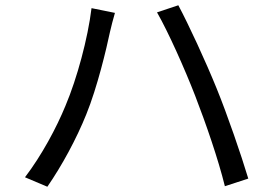

<svg xmlns="http://www.w3.org/2000/svg" viewBox="-20 -719 1040 730"><path d="M229 -317C195 -234 139 -129 75 -45L160 -9C216 -90 271 -192 308 -284C350 -387 385 -535 398 -597C403 -618 410 -647 417 -670L328 -688C314 -573 273 -421 229 -317ZM722 -355C763 -249 810 -113 835 -11L924 -40C897 -130 844 -284 804 -382C761 -488 697 -626 658 -699L577 -672C620 -597 682 -458 722 -355Z"/></svg>

Font: Noto Sans CJK TC Regular
Style: Regular
Weight: 400
Designer: Ryoko NISHIZUKA (kana & ideographs); Paul D. Hunt (Latin, Greek & Cyrillic); Wenlong ZHANG (bopomofo); Sandoll Communica
Foundry: Adobe Systems Incorporated
Version: Version 1.001;PS 1.001;hotconv 1.0.78;makeotf.lib2.5.61930